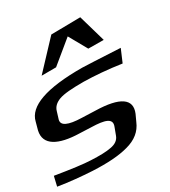

<svg xmlns="http://www.w3.org/2000/svg" viewBox="-190 -780 805 911"><g transform="rotate(-20 212.5 -324.0)"><path d="M126 -166 193 -175C261 -185 304 -182 295 -139L287 -96C283 -75 268 -60 243 -51C218 -41 182 -34 135 -28C99 -23 34 -20 -55 -19L-58 35C6 34 67 29 126 22C205 12 267 -3 313 -25C361 -47 390 -80 400 -125L410 -163C426 -235 367 -262 236 -242L164 -232C90 -221 55 -231 58 -262L63 -302C65 -324 78 -341 100 -354C124 -368 168 -379 231 -390C289 -399 358 -406 434 -408L451 -481C336 -467 268 -458 247 -455C53 -422 -44 -366 -48 -290L-52 -247C-56 -171 18 -150 126 -166ZM53 -485 131 -499 233 -618 305 -530 388 -544 320 -683 163 -653Z"/></g></svg>

Font: Gamestation Warped
Style: Italic
Weight: 400
Designer: Jonas Hecksher
Foundry: Jonas Hecksher, Playtypeª, e-types AS
Version: Version 1.003